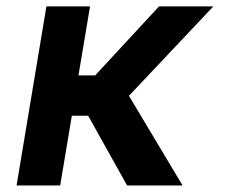

<svg xmlns="http://www.w3.org/2000/svg" viewBox="-20 -565 698 585"><path d="M464.5 -545.5 269.9 -335.2H219.1L254.3 -545.5H121.4L30.5 0H163.4L198.9 -212.4H248.6L367.2 0H536.2L372.9 -273.1L630 -545.5Z"/></svg>

Font: Riot Sans 2.0
Style: Bold Italic
Weight: 600
Italic angle: -9.39999°
Designer: Rasmus Andersson
Foundry: rsms
Version: Version 3.006;hotconv 1.0.109;makeotfexe 2.5.65596